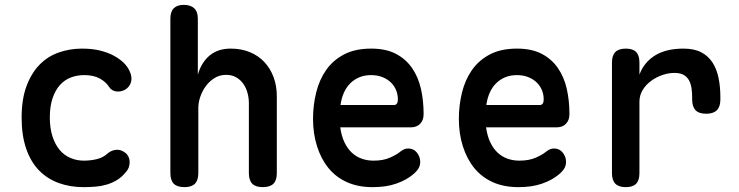

<svg xmlns="http://www.w3.org/2000/svg" viewBox="-20 -760 3040 790"><path d="M69 -276Q69 -352 89 -405.5Q109 -459 142.5 -493.5Q176 -528 221.5 -544Q267 -560 318 -560Q359 -560 391.5 -552Q424 -544 448 -531Q472 -518 488.5 -502Q505 -486 513 -468Q525 -443 519 -422Q513 -401 493 -390Q475 -381 457 -384Q439 -387 429 -402Q416 -423 390.5 -437Q365 -451 327 -451Q297 -451 271 -441Q245 -431 226 -409.5Q207 -388 196 -355Q185 -322 185 -277Q185 -232 196 -198.5Q207 -165 225.5 -143Q244 -121 270 -110Q296 -99 325 -99Q352 -99 377.5 -105Q403 -111 421 -127Q436 -141 456.5 -143.5Q477 -146 496 -131Q504 -125 508.5 -115.5Q513 -106 513.5 -95.5Q514 -85 510.5 -73.5Q507 -62 497 -51Q481 -31 461 -19Q441 -7 419 -0.5Q397 6 373 8Q349 10 324 10Q268 10 221.5 -7Q175 -24 141 -58.5Q107 -93 88 -147.5Q69 -202 69 -276Z M796 -316V-48Q796 -18 782 -4Q768 10 739 10Q709 10 695 -4Q681 -18 681 -48V-683Q681 -712 695 -726Q709 -740 736 -740Q764 -740 779 -726Q794 -712 794 -683V-453Q809 -504 843 -532Q877 -560 929 -560Q973 -560 1008 -545.5Q1043 -531 1067.5 -505Q1092 -479 1105.5 -443Q1119 -407 1119 -364V-48Q1119 -18 1105 -4Q1091 10 1061 10Q1032 10 1018 -4Q1004 -18 1004 -48V-336Q1004 -358 998 -379Q992 -400 980.5 -416Q969 -432 951.5 -442Q934 -452 910 -452Q884 -452 863 -439Q842 -426 827.5 -406.5Q813 -387 804.5 -363Q796 -339 796 -316Z M1660 -149Q1682 -149 1695.5 -132Q1709 -115 1709 -94Q1709 -82 1704 -71Q1699 -60 1684 -46Q1668 -32 1650 -22Q1632 -12 1610.5 -4.5Q1589 3 1565 6.5Q1541 10 1513 10Q1453 10 1407.5 -10.5Q1362 -31 1331.5 -68.5Q1301 -106 1284.5 -158Q1268 -210 1268 -271Q1268 -327 1281 -379.5Q1294 -432 1322 -472Q1350 -512 1395.5 -536Q1441 -560 1507 -560Q1568 -560 1609 -538.5Q1650 -517 1675.5 -480Q1701 -443 1712 -394.5Q1723 -346 1723 -290Q1723 -266 1709 -251Q1695 -236 1670 -236H1380Q1385 -200 1397.5 -174Q1410 -148 1428 -131.5Q1446 -115 1468.5 -107Q1491 -99 1517 -99Q1557 -99 1585 -111.5Q1613 -124 1627 -136Q1636 -143 1643.5 -146Q1651 -149 1660 -149ZM1381 -328H1603Q1608 -328 1612.5 -333Q1617 -338 1617 -353Q1617 -371 1610 -388.5Q1603 -406 1589 -420Q1575 -434 1554 -442.5Q1533 -451 1507 -451Q1480 -451 1458.5 -442Q1437 -433 1421 -417Q1405 -401 1395 -378.5Q1385 -356 1381 -328Z M2260 -149Q2282 -149 2295.5 -132Q2309 -115 2309 -94Q2309 -82 2304 -71Q2299 -60 2284 -46Q2268 -32 2250 -22Q2232 -12 2210.5 -4.5Q2189 3 2165 6.5Q2141 10 2113 10Q2053 10 2007.5 -10.5Q1962 -31 1931.5 -68.5Q1901 -106 1884.5 -158Q1868 -210 1868 -271Q1868 -327 1881 -379.5Q1894 -432 1922 -472Q1950 -512 1995.5 -536Q2041 -560 2107 -560Q2168 -560 2209 -538.5Q2250 -517 2275.5 -480Q2301 -443 2312 -394.5Q2323 -346 2323 -290Q2323 -266 2309 -251Q2295 -236 2270 -236H1980Q1985 -200 1997.5 -174Q2010 -148 2028 -131.5Q2046 -115 2068.5 -107Q2091 -99 2117 -99Q2157 -99 2185 -111.5Q2213 -124 2227 -136Q2236 -143 2243.5 -146Q2251 -149 2260 -149ZM1981 -328H2203Q2208 -328 2212.5 -333Q2217 -338 2217 -353Q2217 -371 2210 -388.5Q2203 -406 2189 -420Q2175 -434 2154 -442.5Q2133 -451 2107 -451Q2080 -451 2058.5 -442Q2037 -433 2021 -417Q2005 -401 1995 -378.5Q1985 -356 1981 -328Z M2555 10Q2526 10 2512 -4Q2498 -18 2498 -48V-503Q2498 -532 2512 -546Q2526 -560 2555 -560Q2584 -560 2597.5 -546Q2611 -532 2611 -503V-453Q2630 -504 2675.5 -532Q2721 -560 2792 -560Q2836 -560 2865 -545Q2894 -530 2911.5 -503Q2929 -476 2936.5 -439.5Q2944 -403 2944 -361V-350Q2944 -321 2929.5 -306.5Q2915 -292 2886 -292Q2856 -292 2842 -306.5Q2828 -321 2828 -350V-358Q2828 -378 2825.5 -396Q2823 -414 2815.5 -428.5Q2808 -443 2793.5 -451.5Q2779 -460 2755 -460Q2731 -460 2706 -451.5Q2681 -443 2659.5 -427.5Q2638 -412 2624.5 -390Q2611 -368 2611 -341V-48Q2611 -18 2597.5 -4Q2584 10 2555 10Z"/></svg>

Font: Maple Mono SemiBold
Style: Regular
Weight: 600
Monospace: yes
Designer: subframe7536
Version: Version 7.000